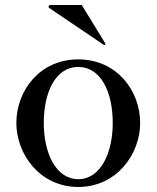

<svg xmlns="http://www.w3.org/2000/svg" viewBox="-20 -729 622 763"><path d="M176 -697C173 -699 173 -701 173 -703C173 -706 176 -709 180 -709H305L398 -557C399 -555 399 -555 399 -554C399 -553 397 -550 395 -550C394 -550 394 -550 392 -551ZM291 14C444 14 537 -117 537 -240C537 -369 444 -493 291 -493C138 -493 45 -369 45 -240C45 -117 138 14 291 14ZM291 -17C202 -17 154 -121 154 -240C154 -365 202 -463 291 -463C380 -463 428 -365 428 -240C428 -121 380 -17 291 -17Z"/></svg>

Font: Shippori Mincho OTF SemiBold
Style: Regular
Weight: 600
Designer: FONTDASU
Foundry: FONTDASU / Google Inc. / but / Adobe
Version: Version 3.300;hotconv 1.0.109;makeotfexe 2.5.65596